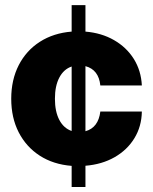

<svg xmlns="http://www.w3.org/2000/svg" viewBox="-20 -748 611 768"><path d="M266.6 0V-84.5Q193.4 -90.3 139.2 -125.2Q85 -160.2 54.9 -218.5Q24.9 -276.9 24.9 -353Q24.9 -428.7 54.9 -487.3Q85 -545.9 139.4 -580.8Q193.8 -615.7 266.6 -621.6V-727.5H321.8V-621.6Q386.2 -616.2 436 -587.6Q485.8 -559.1 515.1 -512.5Q544.4 -465.8 547.4 -406.2H381.3Q375 -469.2 321.8 -483.4V-223.1Q373.5 -237.3 381.3 -301.8H547.4Q546.4 -242.2 517.6 -195.1Q488.8 -147.9 438.2 -119.1Q387.7 -90.3 321.8 -85V0ZM266.6 -224.1V-481.9Q234.9 -471.2 217.3 -437.7Q199.7 -404.3 199.7 -353Q199.7 -301.8 217.3 -268.3Q234.9 -234.9 266.6 -224.1Z"/></svg>

Font: Inter Display Extra Bold
Style: Regular
Weight: 800
Designer: Rasmus Andersson
Foundry: rsms
Version: Version 4.000;git-4fc901f